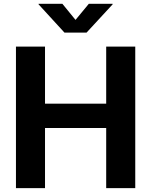

<svg xmlns="http://www.w3.org/2000/svg" viewBox="-20 -967 777 987"><path d="M62 0V-727.5H211.4V-434.1H525.9V-727.5H675.3V0H525.9V-309.1H211.4V0ZM300.8 -947.3 368.2 -864.7 436.5 -947.3H559.1V-944.8L424.8 -799.3H311.5L178.2 -944.8V-947.3Z"/></svg>

Font: Inter 20pt
Style: Bold
Weight: 700
Version: Version 4.001;git-66647c0bb